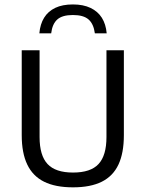

<svg xmlns="http://www.w3.org/2000/svg" viewBox="-20 -816 640 844"><path d="M301 7.5Q223.5 7.5 173.8 -17.2Q124 -42 99.8 -92.8Q75.5 -143.5 75.5 -222V-595H154V-213.5Q154 -132.5 189 -95Q224 -57.5 301 -57.5Q378.5 -57.5 413.2 -95Q448 -132.5 448 -213.5V-595H524.5V-222Q524.5 -143.5 500.8 -92.8Q477 -42 427.5 -17.2Q378 7.5 301 7.5ZM153 -669.5Q156.5 -710 174 -738.2Q191.5 -766.5 223 -781.5Q254.5 -796.5 300.5 -796.5Q346 -796.5 378 -781.2Q410 -766 427.8 -737.8Q445.5 -709.5 449 -669.5H397Q391.5 -711 369.2 -730.5Q347 -750 300.5 -750Q254 -750 232 -730.5Q210 -711 205 -669.5Z"/></svg>

Font: Encode Sans SC SemiCondensed
Style: Regular
Weight: 400
Width: 4
Designer: Multiple Designers
Foundry: Impallari Type
Version: Version 3.002